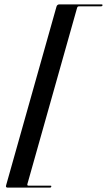

<svg xmlns="http://www.w3.org/2000/svg" viewBox="-20 -744 488 876"><path d="M331.5 -707.5 105 95.5Q103 103 109.5 103H210.5Q215 103 214 107Q213 112 207.5 112H15Q4.5 112 8 101L237.5 -713Q240.5 -724 251 -724H443Q449 -724 447.5 -719Q446 -715 440.5 -715H339.5Q333.5 -715 331.5 -707.5Z"/></svg>

Font: Fraunces 144pt SemiBold
Style: Italic
Weight: 600
Italic angle: -16°
Version: Version 1.000;[0bf87f6ff]